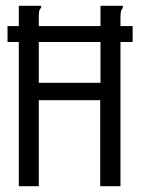

<svg xmlns="http://www.w3.org/2000/svg" viewBox="-20 -643 490 663"><path d="M6 -498V-553H45V-623H122V-616Q116 -610 115 -603Q114 -596 114 -579V-553H327V-623H404V-616Q399 -610 397.5 -603Q396 -596 396 -579V-553H438V-498H396V0H326V-297H114V0H45V-498ZM114 -357H327V-498H114Z"/></svg>

Font: Inconsolata SemiCondensed
Style: Regular
Weight: 400
Width: 4
Monospace: yes
Designer: Raph Levien, Cyreal, Brenton Simpson
Foundry: Raph Levien, Cyreal, Google
Version: Version 3.000; ttfautohint (v1.8.2.53-6de2)